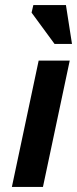

<svg xmlns="http://www.w3.org/2000/svg" viewBox="-20 -740 305 760"><path d="M133 -500H256L150 0H27ZM265 -566H196L105 -690L112 -720H241Z"/></svg>

Font: PT Sans
Style: Bold Italic
Weight: 700
Italic angle: -12°
Designer: A.Korolkova, O.Umpeleva, V.Yefimov
Foundry: ParaType Ltd
Version: Version 2.003W OFL